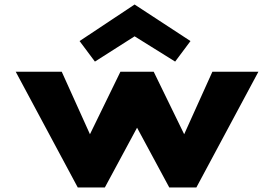

<svg xmlns="http://www.w3.org/2000/svg" viewBox="-20 -831 1215 851"><path d="M332.7 -649 400.7 -558 576.6 -670 756.3 -558 824.3 -649 576.6 -811ZM444.7 0 587.5 -265 730.3 0H850.3L1125.3 -513H921.3L796.3 -236L661.3 -513H513.7L378.7 -236L253.7 -513H49.7L324.7 0Z"/></svg>

Font: Hussar
Style: BdSuprExt
Weight: 700
Foundry: Cannot Into Space Fonts
Version: Version 2.00